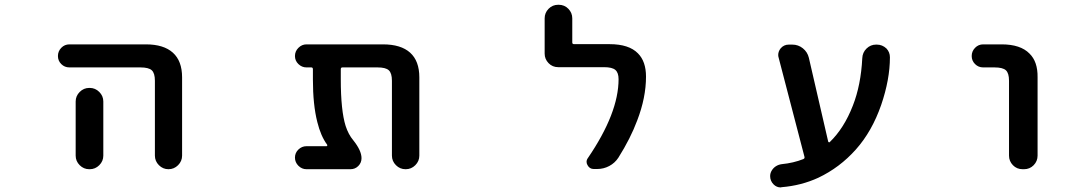

<svg xmlns="http://www.w3.org/2000/svg" viewBox="-20 -736 4540 814"><path d="M636.7 -76.2V-393.6Q636.7 -425.8 623.5 -438Q610.4 -450.2 575.2 -450.2H274.4Q253.9 -450.2 239.7 -464.4Q225.6 -478.5 225.6 -498.5Q225.6 -518.6 239.7 -533.2Q253.9 -547.9 274.4 -547.9H598.6Q673.8 -547.9 712.9 -512.7Q752 -477.5 752 -408.2V-76.2Q752 -52.7 734.9 -35.6Q717.8 -18.6 694.3 -18.6Q670.9 -18.6 653.8 -35.6Q636.7 -52.7 636.7 -76.2ZM358.4 -18.6Q335 -18.6 317.9 -35.6Q300.8 -52.7 300.8 -76.2V-305.7Q300.8 -329.1 317.9 -346.2Q335 -363.3 358.4 -363.3H360.4Q383.8 -363.3 400.9 -346.2Q418 -329.1 418 -305.7V-76.2Q418 -52.7 400.9 -35.6Q383.8 -18.6 360.4 -18.6Z M1699.2 -18.6Q1675.8 -18.6 1658.7 -35.6Q1641.6 -52.7 1641.6 -76.2V-393.6Q1641.6 -425.8 1628.4 -438Q1615.2 -450.2 1581.1 -450.2H1431.6Q1424.8 -450.2 1424.8 -442.4V-399.4Q1424.8 -267.6 1445.3 -202.1Q1457 -166 1477.5 -141.6Q1512.7 -97.7 1512.7 -65.4Q1512.7 -45.9 1499 -32.2Q1485.4 -18.6 1465.8 -18.6H1279.3Q1259.8 -18.6 1245.1 -33.2Q1230.5 -47.9 1230.5 -67.9Q1230.5 -87.9 1245.1 -102.1Q1259.8 -116.2 1279.3 -116.2H1364.3Q1366.2 -116.2 1367.2 -118.2Q1368.2 -120.1 1367.2 -122.1Q1339.8 -159.2 1325.2 -218.8Q1306.6 -292 1306.6 -399.4V-442.4Q1306.6 -450.2 1299.8 -450.2H1279.3Q1259.8 -450.2 1245.1 -464.4Q1230.5 -478.5 1230.5 -498.5Q1230.5 -518.6 1245.1 -533.2Q1259.8 -547.9 1279.3 -547.9H1603.5Q1679.7 -547.9 1718.8 -512.7Q1757.8 -477.5 1757.8 -408.2V-76.2Q1757.8 -52.7 1740.7 -35.6Q1723.6 -18.6 1700.2 -18.6Z M2497.1 -19.5Q2479.5 -19.5 2470.7 -36.1Q2466.8 -43 2466.8 -49.8Q2466.8 -58.6 2472.7 -66.4Q2602.5 -256.8 2602.5 -400.4Q2602.5 -427.7 2588.9 -439.5Q2575.2 -451.2 2541 -451.2H2346.7Q2322.3 -451.2 2305.7 -468.3Q2289.1 -485.4 2289.1 -508.8V-658.2Q2289.1 -681.6 2305.7 -698.7Q2322.3 -715.8 2346.7 -715.8H2348.6Q2373 -715.8 2389.6 -698.7Q2406.2 -681.6 2406.2 -658.2V-555.7Q2406.2 -548.8 2414.1 -548.8H2564.5Q2646.5 -548.8 2684.6 -509.8Q2718.8 -475.6 2718.8 -411.1Q2718.8 -322.3 2681.6 -225.6Q2653.3 -149.4 2601.6 -67.4Q2586.9 -44.9 2563 -32.2Q2539.1 -19.5 2511.7 -19.5Z M3293.9 57.6Q3292 58.6 3290 58.6Q3272.5 58.6 3259.8 45.9Q3245.1 31.2 3245.1 10.7Q3245.1 -2 3252 -13.2Q3258.8 -24.4 3269.5 -31.2Q3280.3 -38.1 3293.9 -40Q3343.8 -44.9 3385.7 -61.5Q3392.6 -64.5 3390.6 -71.3L3281.2 -491.2Q3279.3 -497.1 3279.3 -502.9Q3279.3 -517.6 3289.1 -530.3Q3302.7 -546.9 3324.2 -546.9H3338.9Q3364.3 -546.9 3383.8 -531.2Q3403.3 -515.6 3409.2 -491.2L3491.2 -135.7Q3492.2 -133.8 3494.1 -132.8Q3496.1 -131.8 3498 -133.8Q3558.6 -192.4 3595.7 -288.1Q3629.9 -375 3635.7 -489.3Q3636.7 -513.7 3653.8 -530.3Q3670.9 -546.9 3694.3 -546.9H3697.3Q3720.7 -546.9 3738.3 -530.3Q3752.9 -514.6 3752.9 -493.2Q3752.9 -399.4 3715.8 -291Q3676.8 -178.7 3608.4 -102.1Q3540 -25.4 3449.2 17.6Q3377 50.8 3293.9 57.6Z M4315.4 -18.6Q4291 -18.6 4274.4 -35.6Q4257.8 -52.7 4257.8 -76.2V-393.6Q4257.8 -425.8 4244.6 -438Q4231.4 -450.2 4196.3 -450.2H4148.4Q4127.9 -450.2 4113.8 -464.4Q4099.6 -478.5 4099.6 -498.5Q4099.6 -518.6 4113.8 -533.2Q4127.9 -547.9 4148.4 -547.9H4226.6Q4306.6 -547.9 4344.7 -508.8Q4379.9 -474.6 4378.9 -408.2V-76.2Q4378.9 -52.7 4362.3 -35.6Q4345.7 -18.6 4321.3 -18.6Z"/></svg>

Font: Rounded Mgen+ 1m medium
Style: Regular
Weight: 500
Designer: [Source Han Sans]
Ryoko NISHIZUKA  (kana & ideographs); Paul D. Hunt (Latin, Greek & Cyrillic); Wenlong ZHANG  (bopomofo
Version: Version 1.059.20150602